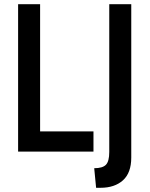

<svg xmlns="http://www.w3.org/2000/svg" viewBox="-20 -720 712 912"><path d="M66 0V-700H170.5V-96H424V0ZM436.5 172 427.5 79Q467 79 483 62.8Q499 46.5 499 2V-700H603.5V28.5Q603.5 101 564 136.5Q524.5 172 457.5 172Z"/></svg>

Font: Cabin Condensed Medium
Style: Regular
Weight: 500
Width: 3
Designer: Pablo Impallari
Foundry: Pablo Impallari. http://www.impallari.com Igino Marini. http://www.ikern.com
Version: Version 3.001; ttfautohint (v1.8.3)